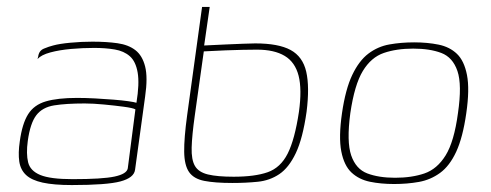

<svg xmlns="http://www.w3.org/2000/svg" viewBox="-20 -525 1414 553"><path d="M187 8Q135 8 103 1Q71 -6 55 -21Q39 -36 35.5 -60Q32 -84 37 -118Q44 -169 61 -196Q78 -223 112 -233Q146 -243 202 -243Q227 -243 254.5 -241.5Q282 -240 307 -238Q332 -236 349.5 -233.5Q367 -231 373 -229Q382 -284 376.5 -316Q371 -348 354 -363Q337 -378 310.5 -382.5Q284 -387 251 -387Q218 -387 184.5 -384Q151 -381 125 -374Q99 -367 88 -355L90 -362Q92 -379 106.5 -385Q121 -391 133 -394Q151 -399 183 -402Q215 -405 246 -405Q287 -405 318.5 -400.5Q350 -396 370 -380.5Q390 -365 398 -333.5Q406 -302 398 -247L369 -36Q366 -13 327 -2.5Q288 8 187 8ZM189 -9Q275 -9 310 -16.5Q345 -24 348 -40L370 -210Q363 -214 337 -217.5Q311 -221 279.5 -224Q248 -227 224 -227Q170 -227 136 -221.5Q102 -216 84.5 -193Q67 -170 60 -119Q55 -82 61 -57.5Q67 -33 96 -21Q125 -9 189 -9Z M649 2Q599 2 568.5 -4Q538 -10 524.5 -29.5Q511 -49 510.5 -88Q510 -127 519 -193L562 -505H584L568 -394Q571 -394 589 -395Q607 -396 631.5 -397Q656 -398 679.5 -399Q703 -400 715 -400Q782 -400 817 -381Q852 -362 862 -318.5Q872 -275 863 -203Q852 -126 832 -84Q812 -42 784.5 -23.5Q757 -5 722.5 -1.5Q688 2 649 2ZM653 -16Q714 -16 751 -29Q788 -42 808.5 -82.5Q829 -123 841 -203Q850 -268 840 -307Q830 -346 800 -364Q770 -382 720 -382Q704 -382 679.5 -381.5Q655 -381 630 -380Q605 -379 587.5 -378Q570 -377 567 -377L541 -192Q533 -135 532 -100Q531 -65 541.5 -47Q552 -29 579 -22.5Q606 -16 653 -16Z M1115 5Q1077 5 1045.5 -1.5Q1014 -8 992.5 -28Q971 -48 963 -89Q955 -130 965 -199Q975 -268 994.5 -309Q1014 -350 1041 -370.5Q1068 -391 1101.5 -397Q1135 -403 1173 -403Q1211 -403 1243 -396.5Q1275 -390 1296 -370Q1317 -350 1325 -309Q1333 -268 1323 -199Q1313 -129 1294 -88Q1275 -47 1247.5 -27Q1220 -7 1186.5 -1Q1153 5 1115 5ZM1118 -13Q1166 -13 1202.5 -25.5Q1239 -38 1263.5 -77.5Q1288 -117 1299 -199Q1311 -281 1297.5 -320.5Q1284 -360 1251 -372.5Q1218 -385 1170 -385Q1122 -385 1085.5 -372.5Q1049 -360 1025 -320.5Q1001 -281 989 -199Q978 -117 991.5 -77.5Q1005 -38 1038 -25.5Q1071 -13 1118 -13Z"/></svg>

Font: Genos Thin
Style: Italic
Weight: 100
Italic angle: -8°
Designer: Robert E. Leuschke
Foundry: Robert E. Leuschke
Version: Version 1.010